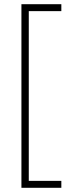

<svg xmlns="http://www.w3.org/2000/svg" viewBox="-20 -735 347 914"><path d="M272 159V126H117V-682H272V-715H82V159Z"/></svg>

Font: Noto Sans Lao UI ExtCond ExtLt
Style: Regular
Weight: 200
Width: 2
Designer: Monotype Design Team
Foundry: Monotype Imaging Inc.
Version: Version 2.000